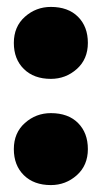

<svg xmlns="http://www.w3.org/2000/svg" viewBox="-20 -520 294 555"><path d="M20 -89Q20 -136 52 -164.5Q84 -193 127 -193Q177 -193 205.5 -164.5Q234 -136 234 -89Q234 -42 202 -13.5Q170 15 127 15Q78 15 49 -13.5Q20 -42 20 -89ZM20 -396Q20 -443 52 -471.5Q84 -500 127 -500Q177 -500 205.5 -471.5Q234 -443 234 -396Q234 -349 202 -320.5Q170 -292 127 -292Q78 -292 49 -320.5Q20 -349 20 -396Z"/></svg>

Font: Bitter Black
Style: Regular
Weight: 900
Designer: Sol Matas, and Bitter project Authors
Foundry: Sol Matas
Version: Version 2.001